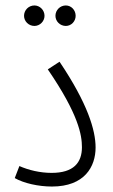

<svg xmlns="http://www.w3.org/2000/svg" viewBox="-20 -678 414 703"><path d="M221 -583C241 -583 257 -600 257 -620C257 -641 241 -658 221 -658C200 -658 183 -641 183 -620C183 -600 200 -583 221 -583ZM106 -583C126 -583 143 -600 143 -620C143 -641 126 -658 106 -658C85 -658 68 -641 68 -620C68 -600 85 -583 106 -583ZM34 -26C67 -7 121 5 170 5C290 5 330 -68 330 -138C330 -201 301 -299 198 -452L155 -424C268 -259 280 -183 280 -139C280 -82 249 -45 169 -45C127 -45 85 -55 51 -70Z"/></svg>

Font: Noto Sans Arabic UI Cn Lt
Style: Regular
Weight: 300
Width: 3
Designer: Monotype Design Team, Nadine Chahine and Nizar Qandah
Foundry: Monotype Imaging Inc.
Version: Version 2.010